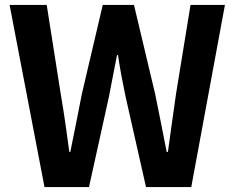

<svg xmlns="http://www.w3.org/2000/svg" viewBox="-20 -761 955 781"><path d="M161 0 19 -741H170L227 -379Q237 -321 245.5 -262Q254 -203 262 -143H266Q278 -203 290 -262Q302 -321 313 -379L398 -741H525L611 -379Q623 -322 634.5 -262.5Q646 -203 658 -143H663Q671 -203 679.5 -262Q688 -321 696 -379L755 -741H895L758 0H574L491 -367Q482 -410 474 -452.5Q466 -495 460 -537H456Q448 -495 439.5 -452.5Q431 -410 423 -367L342 0Z"/></svg>

Font: Noto Sans JP Thin
Style: Bold
Weight: 700
Version: Version 2.004-H2;hotconv 1.0.118;makeotfexe 2.5.65603